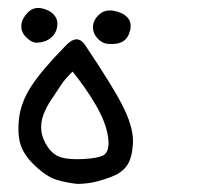

<svg xmlns="http://www.w3.org/2000/svg" viewBox="-20 -289 540 474"><path d="M170.9 165Q143.6 162.1 119.6 154.8Q95.7 147.5 68.4 122.1Q41 96.7 31.7 70.8Q22.5 44.9 26.9 4.4Q31.2 -36.1 57.6 -76.7Q84 -117.2 144.5 -178.7Q170.9 -205.1 189.5 -178.7Q263.7 -68.4 287.1 -19Q310.5 30.3 308.1 66.4Q305.7 102.5 293.5 119.6Q281.2 136.7 259.8 145.5Q238.3 154.3 216.3 159.7Q194.3 165 170.9 165ZM236.3 93.8Q252 83 246.6 47.9Q241.2 12.7 216.8 -29.3Q192.4 -71.3 159.2 -112.3Q140.6 -94.7 129.4 -77.1Q118.2 -59.6 106.4 -42.5Q94.7 -25.4 87.4 -6.3Q80.1 12.7 82 33.2Q84 53.7 98.1 74.2Q112.3 94.7 132.8 100.1Q153.3 105.5 188 103.5Q222.7 101.6 236.3 93.8ZM247.1 -180.7Q232.4 -181.6 220.7 -194.3Q209 -207 209.5 -223.1Q210 -239.3 224.6 -252.9Q239.3 -266.6 261.7 -262.2Q284.2 -257.8 294.9 -245.6Q305.7 -233.4 301.3 -214.4Q296.9 -195.3 283.7 -187Q270.5 -178.7 247.1 -180.7ZM68.4 -183.6Q56.6 -184.6 43.9 -197.8Q31.2 -210.9 32.7 -227.1Q34.2 -243.2 48.3 -257.8Q62.5 -272.5 82.5 -268.6Q102.5 -264.6 113.3 -252.4Q124 -240.2 121.1 -222.7Q118.2 -205.1 104 -194.3Q89.8 -183.6 68.4 -183.6Z"/></svg>

Font: JasonHandwriting2
Style: Regular
Weight: 400
Version: Version 1.05.10